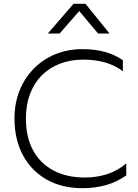

<svg xmlns="http://www.w3.org/2000/svg" viewBox="-20 -973 727 1008"><path d="M413 15Q304.5 15 224.2 -30.8Q144 -76.5 100 -159Q56 -241.5 56 -351Q56 -430 82.2 -496.2Q108.5 -562.5 156.5 -611.8Q204.5 -661 269.8 -688Q335 -715 413 -715Q479 -715 532.2 -700Q585.5 -685 625 -657V-599Q584 -630 532.2 -645Q480.5 -660 418 -660Q350 -660 294.2 -638.5Q238.5 -617 198.8 -576.8Q159 -536.5 137.5 -479.5Q116 -422.5 116 -351Q116 -252.5 154 -183.2Q192 -114 261.5 -77.5Q331 -41 425 -41Q486.5 -41 541.2 -58.2Q596 -75.5 643 -115V-52Q593 -17 535.8 -1Q478.5 15 413 15ZM231 -797 366 -953H429L555 -797H495L396 -915L293 -797Z"/></svg>

Font: Geologica-Sharp
Style: Regular
Weight: 100
Designer: Sindre Bremnes, Frode Helland
Foundry: Monokrom Skriftforlag AS
Version: Version 1.010;gftools[0.9.28]